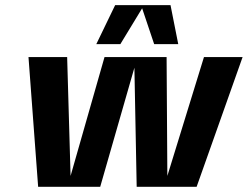

<svg xmlns="http://www.w3.org/2000/svg" viewBox="-20 -720 955 740"><path d="M737.8 0H506.8L498 -459L366.2 0H127L89.8 -500H238.8L252 -42L382.8 -500H622.1L625 -42L766.1 -500H915ZM637.2 -700.2 667 -549.8H574.2L527.8 -688L443.8 -549.8H351.1L423.8 -700.2Z"/></svg>

Font: Fivo Sans Modern
Style: Italic
Weight: 700
Designer: Alexander Slobzheninov
Foundry: Alexander Slobzheninov
Version: 1.0